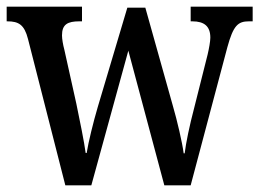

<svg xmlns="http://www.w3.org/2000/svg" viewBox="-20 -556 778 576"><path d="M64 -439 176 0H254L365 -404L473 0H552L662 -414C680 -480 694 -492 727 -492H738V-536H552V-492H557C593 -492 611 -477 611 -443C611 -432 607 -410 603 -393L563 -234C548 -177 538 -128 534 -96H531C527 -128 511 -196 499 -237L416 -533H362L273 -234C260 -190 245 -129 240 -97H237C233 -128 219 -197 209 -245L173 -407C169 -422 166 -439 166 -450C166 -483 183 -492 218 -492H226V-536H0V-492H2C36 -492 53 -482 64 -439Z"/></svg>

Font: Noto Serif Hebrew Condensed Medium
Style: Regular
Weight: 500
Width: 3
Designer: Monotype Design Team
Foundry: Monotype Imaging Inc.
Version: Version 2.004